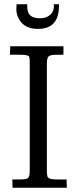

<svg xmlns="http://www.w3.org/2000/svg" viewBox="-20 -885 362 905"><path d="M234.1 -856.9 233.2 -865H258.1V-857.9Q258.1 -748.8 158.9 -748.8Q95.2 -748.8 69.8 -794.2Q57.1 -816.4 57.1 -841.8L58.1 -865H108.2V-856Q108.2 -823 125 -810.3Q140.4 -798.8 168.5 -798.8Q196.5 -798.8 215.3 -814Q234.1 -829.1 234.1 -856.9ZM27.1 -627 28.1 -667H279.1V-627H262Q227.3 -627 221.6 -625.1Q215.8 -623.3 211.7 -620.8Q207.5 -618.4 206.2 -615.4Q204.8 -612.3 203.1 -607.2Q200.9 -599.6 200.9 -581.1V-85Q200.9 -52.7 206.4 -48.2Q211.9 -43.7 218.8 -41.7Q228 -39.1 254.9 -39.1H293.9L294.9 0H39.1L38.1 -39.1H64Q103 -39.1 109 -43.6Q115 -48.1 117.2 -54Q120.1 -61.8 120.1 -83V-591.1Q120.1 -617.2 115.4 -620.4Q110.6 -623.5 104 -625Q96.2 -627 69.1 -627Z"/></svg>

Font: Linden Hill
Style: Regular
Weight: 400
Version: Version 1.202